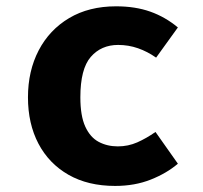

<svg xmlns="http://www.w3.org/2000/svg" viewBox="-20 -583 655 620"><path d="M360.5 -110.3Q393.8 -110.3 423.3 -123.3Q452.8 -136.4 482.1 -156.9L554.4 -54.4Q518.5 -23.6 466.9 -3.1Q415.4 17.4 351.8 17.4Q264.1 17.4 201 -18.7Q137.9 -54.9 104.1 -119.2Q70.3 -183.6 70.3 -268.7Q70.3 -353.8 104.9 -420.3Q139.5 -486.7 203.3 -524.6Q267.2 -562.6 354.9 -562.6Q416.9 -562.6 465.4 -545.4Q513.8 -528.2 554.4 -494.4L484.1 -396.9Q456.4 -416.4 425.6 -427.2Q394.9 -437.9 361.5 -437.9Q306.7 -437.9 273.1 -399.2Q239.5 -360.5 239.5 -268.7Q239.5 -208.7 255.4 -174.1Q271.3 -139.5 298.7 -124.9Q326.2 -110.3 360.5 -110.3Z"/></svg>

Font: Fira Code
Style: Bold
Weight: 700
Monospace: yes
Designer: Carrois Corporate, Edenspiekermann AG, Nikita Prokopov
Foundry: Carrois Corporate, Edenspiekermann AG, Nikita Prokopov
Version: Version 6.000; ttfautohint (v1.8.2) -l 8 -r 50 -G 200 -x 14 